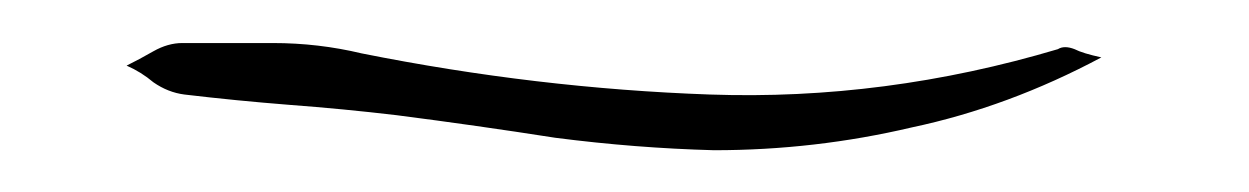

<svg xmlns="http://www.w3.org/2000/svg" viewBox="-20 -37 592 91"><path d="M318.4 34.2Q281.2 33.2 243.2 28.3Q206.1 22.5 168 17.6Q142.6 14.6 117.2 12.7Q91.8 10.7 67.4 7.8Q59.6 6.8 52.7 2Q46.9 -2.9 40 -5.9Q45.9 -8.8 52.7 -12.7Q59.6 -16.6 66.4 -16.6Q87.9 -16.6 109.4 -16.6Q130.9 -16.6 151.4 -11.7Q234.4 4.9 316.4 7.8Q399.4 10.7 481.4 -13.7Q484.4 -15.6 489.3 -13.7Q493.2 -11.7 502 -9.8Q458 13.7 412.1 23.4Q366.2 34.2 318.4 34.2Z"/></svg>

Font: Yuremane_body
Style: Regular
Weight: 400
Version: Version 1.0